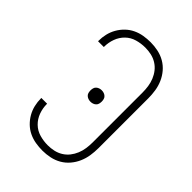

<svg xmlns="http://www.w3.org/2000/svg" viewBox="-221 -838 941 941"><g transform="rotate(45 250.0 -367.5)"><path d="M253 8Q229 8 205 4Q181 0 159 -10.5Q137 -21 119.5 -38Q102 -55 90 -76Q78 -97 72.5 -120.5Q67 -144 67 -168Q67 -169 67 -169.5Q67 -170 67 -171H107Q107 -170 107 -169.5Q107 -169 107 -169Q107 -140 117 -112.5Q127 -85 147.5 -65Q168 -45 196 -37Q224 -29 253 -29Q274 -29 294.5 -33.5Q315 -38 333 -49Q351 -60 364 -76.5Q377 -93 385 -112.5Q393 -132 396 -153Q399 -174 399 -195V-540Q399 -561 396 -582Q393 -603 385 -622.5Q377 -642 364 -658.5Q351 -675 333 -686Q315 -697 294.5 -701.5Q274 -706 253 -706Q224 -706 196 -698Q168 -690 147.5 -670Q127 -650 117 -622.5Q107 -595 107 -566Q107 -566 107 -565.5Q107 -565 107 -564H67Q67 -565 67 -565.5Q67 -566 67 -567Q67 -591 72.5 -614.5Q78 -638 90 -659Q102 -680 119.5 -697Q137 -714 159 -724.5Q181 -735 205 -739Q229 -743 253 -743Q279 -743 305 -737.5Q331 -732 353.5 -719Q376 -706 393 -686Q410 -666 420.5 -642Q431 -618 435 -592Q439 -566 439 -540V-195Q439 -169 435 -143Q431 -117 420.5 -93Q410 -69 393 -49Q376 -29 353.5 -16Q331 -3 305 2.5Q279 8 253 8ZM250 -328Q242 -328 234.5 -330.5Q227 -333 221 -338.5Q215 -344 213 -352Q211 -360 211 -368Q211 -375 213 -383Q215 -391 221 -396.5Q227 -402 234.5 -404.5Q242 -407 250 -407Q258 -407 265.5 -404.5Q273 -402 279 -396.5Q285 -391 287 -383Q289 -375 289 -368Q289 -360 287 -352Q285 -344 279 -338.5Q273 -333 265.5 -330.5Q258 -328 250 -328Z"/></g></svg>

Font: Zed Sans Extralight
Style: Regular
Weight: 200
Designer: Belleve Invis
Foundry: Belleve Invis
Version: Version 1.0.0; ttfautohint (v1.8.4)